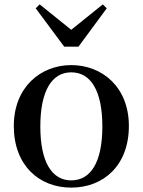

<svg xmlns="http://www.w3.org/2000/svg" viewBox="-20 -840 652 876"><path d="M305 16C452 16 568 -85 568 -265C568 -444 445 -543 305 -543C166 -543 43 -443 43 -265C43 -86 158 16 305 16ZM305 -17C217 -17 164 -100 164 -263C164 -426 217 -510 305 -510C394 -510 447 -426 447 -263C447 -100 394 -17 305 -17ZM161 -820 143 -802 273 -627H338L467 -802L449 -820L305 -704Z"/></svg>

Font: Noto Serif CJK HK SemiBold
Style: Regular
Weight: 600
Designer: Ryoko NISHIZUKA 西塚涼子 (kana & ideographs); Frank Grießhammer (Latin, Greek & Cyrillic); Wenlong ZHANG 张文龙 (bopomofo); San
Foundry: Adobe
Version: Version 2.001;hotconv 1.1.0;makeotfexe 2.6.0